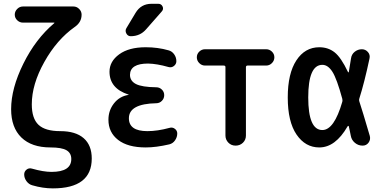

<svg xmlns="http://www.w3.org/2000/svg" viewBox="-20 -785 2040 1035"><path d="M252 9.8Q150.4 9.8 95.2 -43.9Q40 -97.7 40 -196.3Q40 -308.6 106 -441.9Q171.9 -575.2 272.5 -660.2Q273.4 -661.1 273.4 -662.1Q273.4 -663.1 272.5 -663.1H103.5Q85.9 -663.1 72.8 -675.8Q59.6 -688.5 59.6 -706.1Q59.6 -723.6 72.8 -736.8Q85.9 -750 103.5 -750H376Q393.6 -750 406.7 -736.8Q419.9 -723.6 419.9 -706.1Q419.9 -665 382.8 -639.6Q286.1 -571.3 218.8 -450.7Q151.4 -330.1 151.4 -222.7Q151.4 -146.5 187.5 -112.3Q223.6 -78.1 304.7 -78.1Q387.7 -78.1 431.2 -40Q474.6 -2 474.6 69.3Q474.6 230.5 264.6 230.5Q210.9 230.5 154.3 213.9Q135.7 209 123 191.9Q110.4 174.8 110.4 155.3Q110.4 139.6 123 129.4Q135.7 119.1 152.3 124Q213.9 141.6 257.8 141.6Q364.3 141.6 364.3 72.3Q364.3 40 338.4 24.9Q312.5 9.8 252 9.8Z M671.9 -273.4Q673.8 -273.4 673.8 -274.4Q673.8 -275.4 671.9 -275.4Q570.3 -308.6 570.3 -398.4Q570.3 -454.1 622.6 -492.2Q674.8 -530.3 765.6 -530.3Q831.1 -530.3 888.7 -513.7Q907.2 -508.8 918.9 -492.2Q930.7 -475.6 930.7 -455.1Q930.7 -439.5 917.5 -429.2Q904.3 -418.9 887.7 -423.8Q826.2 -441.4 778.3 -442.4Q681.6 -442.4 680.7 -381.8Q680.7 -348.6 712.9 -332Q745.1 -315.4 822.3 -314.5Q839.8 -314.5 852.5 -302.2Q865.2 -290 865.2 -272Q865.2 -253.9 852.5 -241.2Q839.8 -228.5 822.3 -228.5Q674.8 -225.6 674.8 -147.5Q674.8 -78.1 774.4 -78.1Q829.1 -78.1 893.6 -95.7Q909.2 -100.6 922.4 -90.8Q935.5 -81.1 935.5 -65.4Q935.5 -45.9 923.8 -28.8Q912.1 -11.7 892.6 -6.8Q821.3 9.8 765.6 9.8Q668.9 9.8 616.7 -30.8Q564.5 -71.3 564.5 -139.6Q564.5 -189.5 594.2 -227.5Q624 -265.6 671.9 -273.4ZM796.9 -764.6H833Q849.6 -764.6 856.4 -750Q863.3 -735.4 851.6 -722.7L767.6 -627Q735.4 -589.8 684.6 -589.8Q668.9 -589.8 661.1 -604.5Q653.3 -619.1 661.1 -632.8L710.9 -715.8Q740.2 -764.6 796.9 -764.6Z M1085 -431.6Q1067.4 -431.6 1054.2 -444.8Q1041 -458 1041 -476.1Q1041 -494.1 1054.2 -506.8Q1067.4 -519.5 1085 -519.5H1415Q1432.6 -519.5 1445.8 -506.8Q1459 -494.1 1459 -476.1Q1459 -458 1445.8 -444.8Q1432.6 -431.6 1415 -431.6H1314.5Q1306.6 -431.6 1305.7 -423.8V-54.7Q1305.7 -31.2 1289.6 -15.6Q1273.4 0 1250 0Q1226.6 0 1210.9 -16.1Q1195.3 -32.2 1195.3 -54.7V-423.8Q1195.3 -431.6 1185.5 -431.6Z M1717.8 -435.5Q1641.6 -435.5 1641.6 -259.8Q1641.6 -84 1717.8 -84Q1781.2 -84 1825.2 -236.3Q1827.1 -241.2 1825.2 -252Q1795.9 -360.4 1772 -397.9Q1748 -435.5 1717.8 -435.5ZM1701.2 9.8Q1626 9.8 1578.6 -59.6Q1531.2 -128.9 1531.2 -259.8Q1531.2 -388.7 1577.6 -459.5Q1624 -530.3 1701.2 -530.3Q1749 -530.3 1783.7 -502.9Q1818.4 -475.6 1855.5 -397.5Q1856.4 -395.5 1858.4 -395Q1860.4 -394.5 1860.4 -397.5Q1867.2 -435.5 1872.1 -469.7Q1875 -492.2 1892.1 -505.9Q1909.2 -519.5 1930.7 -519.5Q1950.2 -519.5 1963.4 -504.4Q1976.6 -489.3 1971.7 -468.8Q1944.3 -339.8 1917 -253.9Q1914.1 -246.1 1917 -238.3Q1933.6 -188.5 1973.6 -51.8Q1978.5 -32.2 1966.8 -16.1Q1955.1 0 1934.6 0Q1911.1 0 1893.1 -15.1Q1875 -30.3 1871.1 -52.7Q1870.1 -58.6 1866.2 -76.7Q1862.3 -94.7 1860.4 -103.5Q1858.4 -109.4 1853.5 -103.5Q1788.1 9.8 1701.2 9.8Z"/></svg>

Font: Rounded Mgen+ 2m medium
Style: Regular
Weight: 500
Designer: [Source Han Sans]
Ryoko NISHIZUKA  (kana & ideographs); Paul D. Hunt (Latin, Greek & Cyrillic); Wenlong ZHANG  (bopomofo
Version: Version 1.059.20150602